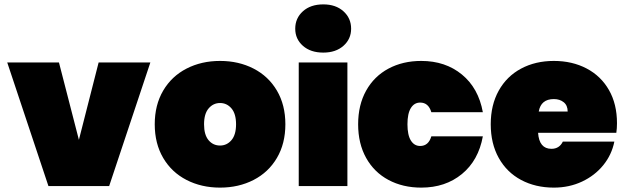

<svg xmlns="http://www.w3.org/2000/svg" viewBox="-20 -849 2853 876"><path d="M340 -211 430 -564H666L478 0H201L13 -564H249Z M686 -282Q686 -370 724.5 -435.5Q763 -501 831 -536Q899 -571 984 -571Q1069 -571 1137 -536Q1205 -501 1243.5 -435.5Q1282 -370 1282 -282Q1282 -194 1243.5 -128.5Q1205 -63 1137 -28Q1069 7 984 7Q899 7 831 -28Q763 -63 724.5 -128.5Q686 -194 686 -282ZM1057 -282Q1057 -330 1036 -354.5Q1015 -379 984 -379Q953 -379 932 -354.5Q911 -330 911 -282Q911 -234 931.5 -209.5Q952 -185 984 -185Q1015 -185 1036 -209.5Q1057 -234 1057 -282Z M1327 -718Q1327 -766 1362 -797.5Q1397 -829 1455 -829Q1512 -829 1547 -797.5Q1582 -766 1582 -718Q1582 -671 1547 -640Q1512 -609 1455 -609Q1397 -609 1362 -640Q1327 -671 1327 -718ZM1565 -564V0H1343V-564Z M1902 -571Q2012 -571 2087.5 -509Q2163 -447 2183 -337H1948Q1935 -381 1897 -381Q1870 -381 1854.5 -356Q1839 -331 1839 -282Q1839 -233 1854.5 -208Q1870 -183 1897 -183Q1935 -183 1948 -227H2183Q2163 -117 2087.5 -55Q2012 7 1902 7Q1818 7 1752.5 -28Q1687 -63 1650.5 -128.5Q1614 -194 1614 -282Q1614 -370 1650.5 -435.5Q1687 -501 1752.5 -536Q1818 -571 1902 -571Z M2792 -243H2435Q2440 -170 2496 -170Q2532 -170 2548 -203H2783Q2771 -143 2732.5 -95.5Q2694 -48 2635.5 -20.5Q2577 7 2507 7Q2423 7 2357.5 -28Q2292 -63 2255.5 -128.5Q2219 -194 2219 -282Q2219 -370 2255.5 -435.5Q2292 -501 2357.5 -536Q2423 -571 2507 -571Q2591 -571 2656.5 -536.5Q2722 -502 2758.5 -438Q2795 -374 2795 -287Q2795 -264 2792 -243ZM2570 -340Q2570 -368 2552 -382.5Q2534 -397 2507 -397Q2448 -397 2438 -340Z"/></svg>

Font: Poppins Black A&M
Style: Regular
Weight: 900
Designer: Ninad Kale (Devanagari), Jonny Pinhorn (Latin)
Foundry: Indian Type Foundry
Version: 4.004